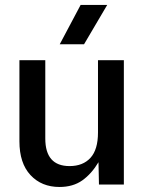

<svg xmlns="http://www.w3.org/2000/svg" viewBox="-20 -742 580 772"><path d="M219.2 9.8Q147 9.8 102.5 -38.1Q58.1 -85.9 58.1 -173.8V-500H162.1V-185.1Q162.1 -74.2 259.8 -74.2Q313.5 -74.2 343.8 -107.4Q374 -140.6 374 -209V-500H478V0H377.9L376 -89.8Q348.1 -43 310.8 -16.6Q273.4 9.8 219.2 9.8ZM220.2 -564 304.2 -722.2H411.1L317.9 -564Z"/></svg>

Font: TASA Orbiter Deck Medium
Style: Regular
Weight: 500
Designer: Weizhong Zhang
Version: Version 1.000;Glyphs 3.1.2 (3151)